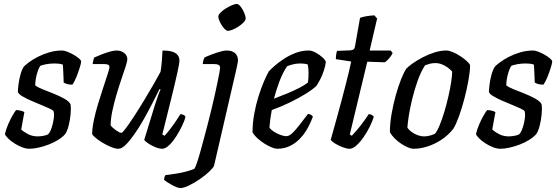

<svg xmlns="http://www.w3.org/2000/svg" viewBox="-20 -757 2834 977"><path d="M129 0Q112 0 91.5 -8Q71 -16 52.5 -28Q34 -40 21 -53Q8 -66 5 -75Q11 -100 22 -125.5Q33 -151 44.5 -170.5Q56 -190 62 -197Q70 -197 78 -195.5Q86 -194 93.5 -191.5Q101 -189 104 -186Q101 -170 97 -148.5Q93 -127 88 -98Q102 -85 123.5 -74Q145 -63 172 -63Q183 -63 198.5 -65.5Q214 -68 224 -73Q232 -80 238 -94.5Q244 -109 248.5 -127Q253 -145 254.5 -162Q256 -179 253 -190Q251 -196 232.5 -204.5Q214 -213 188.5 -223.5Q163 -234 137.5 -245Q112 -256 93 -267.5Q74 -279 71 -289Q71 -302 74 -326.5Q77 -351 84 -377Q91 -403 102 -419Q110 -427 128 -440.5Q146 -454 172 -467.5Q198 -481 230 -490.5Q262 -500 296 -500Q306 -500 322 -494Q338 -488 354.5 -478.5Q371 -469 382 -459.5Q393 -450 393 -444Q393 -436 385.5 -412Q378 -388 368 -363.5Q358 -339 348 -326Q339 -326 330 -327.5Q321 -329 314 -332Q307 -335 304 -337Q304 -350 303 -366.5Q302 -383 301.5 -399.5Q301 -416 300 -428Q290 -432 278 -433Q266 -434 257 -434Q235 -434 214 -430Q193 -426 185 -422Q175 -407 167.5 -379.5Q160 -352 159 -323Q169 -314 195 -303.5Q221 -293 251.5 -281Q282 -269 307 -255Q332 -241 339 -226Q342 -203 339 -173Q336 -143 329 -116.5Q322 -90 312 -75Q299 -60 277 -46Q255 -32 229 -22Q203 -12 177 -6Q151 0 129 0Z M582 0Q567 0 545 -9Q523 -18 501.5 -31Q480 -44 465.5 -56.5Q451 -69 449 -75Q449 -104 457.5 -145Q466 -186 479.5 -230Q493 -274 506 -313.5Q519 -353 528 -380.5Q537 -408 537 -415Q537 -425 529.5 -428Q522 -431 510 -431H452Q452 -441 455 -450.5Q458 -460 459 -464Q474 -471 495.5 -479.5Q517 -488 538 -494Q559 -500 573 -500Q596 -500 612 -487.5Q628 -475 628 -455Q628 -446 619.5 -419.5Q611 -393 598 -355Q585 -317 572.5 -274.5Q560 -232 551.5 -191.5Q543 -151 543 -119Q553 -106 571 -93.5Q589 -81 598 -81Q603 -81 620.5 -104.5Q638 -128 662.5 -165.5Q687 -203 713 -246Q739 -289 761.5 -328Q784 -367 797 -392Q801 -415 803.5 -445.5Q806 -476 807 -500Q836 -500 855 -494.5Q874 -489 883.5 -477.5Q893 -466 893 -449Q893 -435 882 -385Q871 -335 851.5 -256Q832 -177 806 -73L817 -66Q828 -77 843.5 -97Q859 -117 874 -139Q889 -161 898 -176Q907 -176 914.5 -172Q922 -168 924 -163Q919 -142 905.5 -114.5Q892 -87 875 -60.5Q858 -34 839.5 -17Q821 0 805 0Q790 0 769.5 -8.5Q749 -17 733 -28Q717 -39 714 -46L769 -225Q777 -251 785 -272.5Q793 -294 797 -301L792 -304Q775 -270 754 -229Q733 -188 710 -147.5Q687 -107 663.5 -73.5Q640 -40 619.5 -20Q599 0 582 0Z M897 200Q891 200 879 195.5Q867 191 854.5 184Q842 177 831 170Q820 163 815 158Q815 150 817.5 143Q820 136 822 134Q846 131 873 127Q900 123 925 116.5Q950 110 969 102Q974 95 981.5 73.5Q989 52 998 20Q1007 -12 1017 -49.5Q1027 -87 1037.5 -127Q1048 -167 1057 -205Q1064 -234 1071.5 -267.5Q1079 -301 1085.5 -332Q1092 -363 1096 -384.5Q1100 -406 1100 -411Q1100 -423 1092 -427Q1084 -431 1070 -431H1012Q1012 -441 1015 -450Q1018 -459 1020 -464Q1036 -472 1057.5 -480Q1079 -488 1099.5 -494Q1120 -500 1133 -500Q1161 -500 1176 -486.5Q1191 -473 1191 -449Q1191 -447 1189.5 -438Q1188 -429 1185 -415Q1182 -401 1178 -384L1069 87Q1065 97 1045 116Q1025 135 997.5 154Q970 173 942.5 186.5Q915 200 897 200ZM1140 -600Q1131 -600 1119.5 -613.5Q1108 -627 1099.5 -644Q1091 -661 1091 -673Q1091 -682 1102 -693Q1113 -704 1129 -714Q1145 -724 1160.5 -730.5Q1176 -737 1184 -737Q1194 -737 1204.5 -723.5Q1215 -710 1222.5 -692.5Q1230 -675 1230 -663Q1230 -654 1219.5 -643Q1209 -632 1193.5 -622Q1178 -612 1163.5 -606Q1149 -600 1140 -600Z M1390 0Q1380 0 1362.5 -7Q1345 -14 1326 -26Q1307 -38 1290.5 -53Q1274 -68 1265 -84Q1265 -129 1273.5 -176.5Q1282 -224 1295.5 -267Q1309 -310 1323.5 -343.5Q1338 -377 1348 -394Q1358 -405 1378 -422.5Q1398 -440 1425.5 -458Q1453 -476 1485 -488Q1517 -500 1551 -500Q1567 -500 1587 -489Q1607 -478 1622 -464Q1637 -450 1638 -441Q1635 -419 1627.5 -396.5Q1620 -374 1610 -354.5Q1600 -335 1591 -321Q1573 -303 1536 -280Q1499 -257 1453.5 -235Q1408 -213 1363 -197Q1357 -164 1354.5 -143Q1352 -122 1351 -108Q1358 -97 1373.5 -87Q1389 -77 1407 -70.5Q1425 -64 1437 -64Q1446 -64 1455.5 -70Q1465 -76 1477.5 -89.5Q1490 -103 1506.5 -124.5Q1523 -146 1547 -177Q1556 -177 1563 -172.5Q1570 -168 1572 -163Q1563 -138 1548 -109.5Q1533 -81 1510.5 -56Q1488 -31 1458 -15.5Q1428 0 1390 0ZM1374 -255Q1409 -268 1441.5 -281.5Q1474 -295 1501.5 -309Q1529 -323 1547 -337Q1549 -350 1549.5 -362Q1550 -374 1550 -385Q1550 -398 1549 -409Q1548 -420 1545 -430Q1536 -432 1527 -433Q1518 -434 1508 -434Q1492 -434 1475 -430.5Q1458 -427 1441 -420Q1418 -386 1401.5 -341.5Q1385 -297 1374 -255Z M1759 0Q1744 0 1722 -8.5Q1700 -17 1683 -28Q1666 -39 1663 -46Q1677 -96 1690.5 -144.5Q1704 -193 1716 -238Q1728 -283 1738 -322Q1748 -361 1755.5 -392Q1763 -423 1767 -444L1689 -456Q1689 -469 1691 -481.5Q1693 -494 1695 -498L1764 -501Q1775 -502 1780 -506.5Q1785 -511 1787 -524L1812 -666Q1823 -671 1844.5 -674.5Q1866 -678 1885 -679L1899 -663L1861 -500H1968L1978 -487Q1972 -474 1960.5 -460.5Q1949 -447 1938 -440L1849 -443L1760 -73L1770 -66Q1780 -76 1796.5 -95.5Q1813 -115 1829.5 -137.5Q1846 -160 1856 -176Q1866 -176 1873 -171.5Q1880 -167 1882 -163Q1876 -142 1862.5 -114.5Q1849 -87 1831 -60.5Q1813 -34 1794 -17Q1775 0 1759 0Z M2084 0Q2072 0 2055.5 -7Q2039 -14 2021 -26Q2003 -38 1988 -53Q1973 -68 1964 -84Q1964 -128 1972.5 -177Q1981 -226 1994 -272.5Q2007 -319 2021.5 -355Q2036 -391 2048 -408Q2058 -419 2080 -434.5Q2102 -450 2130.5 -465Q2159 -480 2190.5 -490Q2222 -500 2251 -500Q2265 -500 2284 -492Q2303 -484 2322 -471.5Q2341 -459 2355 -446.5Q2369 -434 2372 -425Q2372 -395 2364 -350Q2356 -305 2343.5 -256.5Q2331 -208 2316 -166.5Q2301 -125 2287 -102Q2261 -69 2227 -46.5Q2193 -24 2156 -12Q2119 0 2084 0ZM2140 -63Q2148 -63 2156.5 -64.5Q2165 -66 2174.5 -69Q2184 -72 2193 -76Q2205 -90 2217.5 -120.5Q2230 -151 2241.5 -189.5Q2253 -228 2262 -268Q2271 -308 2276 -341Q2281 -374 2281 -393Q2270 -405 2256.5 -414.5Q2243 -424 2227.5 -430Q2212 -436 2194 -436Q2181 -436 2169 -433Q2157 -430 2143 -425Q2121 -391 2105 -345.5Q2089 -300 2077.5 -253Q2066 -206 2060 -167Q2054 -128 2053 -107Q2061 -96 2074 -86Q2087 -76 2104.5 -69.5Q2122 -63 2140 -63Z M2526 0Q2509 0 2488.5 -8Q2468 -16 2449.5 -28Q2431 -40 2418 -53Q2405 -66 2402 -75Q2408 -100 2419 -125.5Q2430 -151 2441.5 -170.5Q2453 -190 2459 -197Q2467 -197 2475 -195.5Q2483 -194 2490.5 -191.5Q2498 -189 2501 -186Q2498 -170 2494 -148.5Q2490 -127 2485 -98Q2499 -85 2520.5 -74Q2542 -63 2569 -63Q2580 -63 2595.5 -65.5Q2611 -68 2621 -73Q2629 -80 2635 -94.5Q2641 -109 2645.5 -127Q2650 -145 2651.5 -162Q2653 -179 2650 -190Q2648 -196 2629.5 -204.5Q2611 -213 2585.5 -223.5Q2560 -234 2534.5 -245Q2509 -256 2490 -267.5Q2471 -279 2468 -289Q2468 -302 2471 -326.5Q2474 -351 2481 -377Q2488 -403 2499 -419Q2507 -427 2525 -440.5Q2543 -454 2569 -467.5Q2595 -481 2627 -490.5Q2659 -500 2693 -500Q2703 -500 2719 -494Q2735 -488 2751.5 -478.5Q2768 -469 2779 -459.5Q2790 -450 2790 -444Q2790 -436 2782.5 -412Q2775 -388 2765 -363.5Q2755 -339 2745 -326Q2736 -326 2727 -327.5Q2718 -329 2711 -332Q2704 -335 2701 -337Q2701 -350 2700 -366.5Q2699 -383 2698.5 -399.5Q2698 -416 2697 -428Q2687 -432 2675 -433Q2663 -434 2654 -434Q2632 -434 2611 -430Q2590 -426 2582 -422Q2572 -407 2564.5 -379.5Q2557 -352 2556 -323Q2566 -314 2592 -303.5Q2618 -293 2648.5 -281Q2679 -269 2704 -255Q2729 -241 2736 -226Q2739 -203 2736 -173Q2733 -143 2726 -116.5Q2719 -90 2709 -75Q2696 -60 2674 -46Q2652 -32 2626 -22Q2600 -12 2574 -6Q2548 0 2526 0Z"/></svg>

Font: Texturina Medium 12pt Medium
Style: Italic
Weight: 500
Italic angle: -11°
Version: Version 1.002